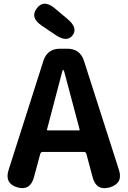

<svg xmlns="http://www.w3.org/2000/svg" viewBox="-20 -1001 681 1025"><path d="M72 -1Q3 -22 26 -94L212 -677Q233 -741 301 -741H339Q407 -741 428 -677L615 -94Q638 -23 567 -1Q495 20 475 -53L441 -180Q438 -190 427 -190H209Q198 -190 195 -180L161 -54Q141 19 72 -1ZM231 -310Q230 -305 235 -305H401Q406 -305 405 -310L323 -618Q320 -628 317.5 -628Q315 -628 312 -618ZM368 -813Q338 -773 277 -814L203 -864Q139 -907 176 -956Q213 -1006 272 -957L341 -899Q397 -852 368 -813Z"/></svg>

Font: Resource Han Rounded JP
Style: Bold
Weight: 700
Designer: Cyano Hao (round all glyphs); Ryoko NISHIZUKA 西塚涼子 (kana, bopomofo & ideographs); Paul D. Hunt (Latin, Greek & Cyrillic)
Foundry: Cyano Hao
Version: 0.990